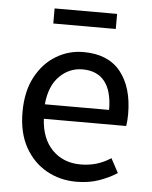

<svg xmlns="http://www.w3.org/2000/svg" viewBox="-50 -702 598 756"><g transform="rotate(5 249.0 -324.0)"><path d="M279.3 12.2Q214.4 12.2 161.1 -17.8Q107.9 -47.9 76.4 -104.7Q44.9 -161.6 44.9 -243.2Q44.9 -324.7 75.4 -381.8Q106 -439 155.8 -469Q205.6 -499 264.2 -499Q361.8 -499 410.9 -437.7Q460 -376.5 460 -270Q460 -256.8 459 -244.9Q458 -232.9 456.5 -223.6H130.9Q135.3 -145 178.7 -101.1Q222.2 -57.1 290.5 -57.1Q324.2 -57.1 353.5 -65.9Q382.8 -74.7 409.7 -92.3L439.9 -36.1Q408.2 -15.6 368.4 -1.7Q328.6 12.2 279.3 12.2ZM129.9 -280.8H383.8Q383.8 -355 354 -392.8Q324.2 -430.7 266.1 -430.7Q213.9 -430.7 175.3 -392.3Q136.7 -354 129.9 -280.8ZM135.3 -600.6V-660.2H382.3V-600.6Z"/></g></svg>

Font: Varta Medium
Style: Regular
Weight: 500
Designer: Joana Correia, Viktoriya Grabowska, Eben Sorkin
Foundry: Sorkin Type Co.
Version: Version 1.004